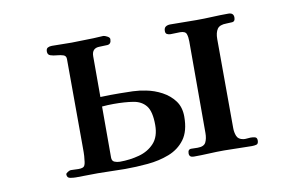

<svg xmlns="http://www.w3.org/2000/svg" viewBox="-59 -610 1118 715"><g transform="rotate(-10 500.0 -252.5)"><path d="M500 -143Q500 -194 483 -215.5Q466 -237 434.5 -242Q403 -247 361 -247Q350 -247 339 -246.5Q328 -246 317 -245V-52Q317 -39 326.5 -35Q336 -31 347 -31Q385 -31 420 -40.5Q455 -50 477.5 -74.5Q500 -99 500 -143ZM612 -155Q612 -100 589 -69Q566 -38 528.5 -23.5Q491 -9 447 -5Q403 -1 361 -1Q336 -1 310 -2Q284 -3 258 -3Q237 -3 216 -2.5Q195 -2 175 -2Q166 -2 154 -4Q142 -6 142 -19Q142 -23 149.5 -27.5Q157 -32 161 -32Q169 -32 176 -31.5Q183 -31 190 -31Q208 -31 212.5 -38Q217 -45 218 -61Q220 -75 220 -89.5Q220 -104 220 -118Q220 -199 219.5 -280Q219 -361 219 -442Q219 -454 208.5 -457.5Q198 -461 184.5 -462Q171 -463 160.5 -466.5Q150 -470 150 -482Q150 -493 156.5 -496.5Q163 -500 172 -500Q191 -500 209.5 -499.5Q228 -499 247 -499Q268 -499 288.5 -500Q309 -501 330 -501Q339 -501 348.5 -502Q358 -503 367 -503Q372 -503 381.5 -498Q391 -493 391 -487Q391 -468 376 -467Q361 -466 347 -466Q317 -466 317 -435V-281Q335 -282 353.5 -282Q372 -282 390 -282Q415 -282 440 -281Q465 -280 489 -275Q520 -269 548 -254Q576 -239 594 -215Q612 -191 612 -155ZM866 -20Q866 -7 858 -5Q850 -3 841 -3Q815 -3 788.5 -4Q762 -5 736 -5Q708 -5 679 -3.5Q650 -2 621 -2Q604 -2 604 -17Q604 -33 617.5 -32.5Q631 -32 641 -32Q665 -32 672 -46Q679 -60 679 -81V-428Q679 -444 675 -455.5Q671 -467 651 -467Q642 -467 633 -466.5Q624 -466 615 -466Q608 -466 602 -469Q596 -472 596 -481Q596 -493 603 -497.5Q610 -502 620 -502Q645 -502 669.5 -501.5Q694 -501 719 -501Q749 -501 779 -502.5Q809 -504 840 -504Q860 -504 860 -486Q860 -471 849 -470Q838 -469 827 -469Q801 -469 792 -455.5Q783 -442 783 -418Q783 -333 783.5 -249Q784 -165 784 -81Q784 -65 789.5 -51Q795 -37 814 -34Q821 -33 828 -34Q835 -35 842 -35Q850 -35 858 -33Q866 -31 866 -20Z"/></g></svg>

Font: Kaisei HarunoUmi
Style: Bold
Weight: 700
Designer: Font-Kai, 金井和夫
Foundry: KAZUO KANAI
Version: Version 5.003